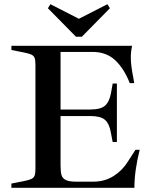

<svg xmlns="http://www.w3.org/2000/svg" viewBox="-20 -890 717 910"><path d="M34 -20 90 -31Q116 -36 128 -41.5Q140 -47 144 -57.5Q148 -68 148 -90V-583Q148 -605 144 -615.5Q140 -626 128 -631.5Q116 -637 90 -642L34 -653V-673H606Q600 -645 600 -618Q600 -579 612 -521L616 -496H595Q568 -565 526 -604.5Q484 -644 418 -644H267V-371H408Q457 -371 477.5 -389Q498 -407 506 -448L514 -494H534V-217H514L505 -264Q498 -304 477.5 -322Q457 -340 409 -340H267V-106Q267 -76 271.5 -60.5Q276 -45 291.5 -37Q307 -29 340 -29H422Q476 -29 518 -55.5Q560 -82 586 -124L622 -180H642Q617 -80 617 0H34ZM207 -851 219 -870 354 -801 489 -870 501 -851 368 -716H340Z"/></svg>

Font: Ibarra Real Nova SemiBold
Style: Regular
Weight: 600
Designer: Jose Maria Ribagorda & Octavio Pardo
Foundry: Jose Maria Ribagorda
Version: Version 1.014